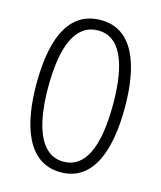

<svg xmlns="http://www.w3.org/2000/svg" viewBox="-110 -805 752 895"><g transform="rotate(15 265.5 -357.0)"><path d="M479 -358C479 -567 421 -724 267 -724C126 -724 52 -603 52 -359C52 -165 104 10 267 10C427 10 479 -159 479 -358ZM109 -358C109 -562 160 -674 267 -674C370 -674 422 -564 422 -358C422 -149 370 -41 266 -41C164 -41 109 -154 109 -358Z"/></g></svg>

Font: Noto Sans Devanagari ExtraCondensed Light
Style: Regular
Weight: 300
Width: 2
Designer: Jelle Bosma - Monotype Design Team
Foundry: Monotype Imaging Inc.
Version: Version 2.004